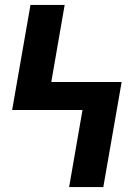

<svg xmlns="http://www.w3.org/2000/svg" viewBox="-20 -755 540 775"><path d="M259 0 313 -311H29L103 -735H241L187 -424H471L397 0Z"/></svg>

Font: Iosevka Term Curly Heavy
Style: Regular
Weight: 900
Designer: Belleve Invis
Foundry: Belleve Invis
Version: Version 32.3.0